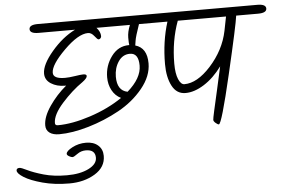

<svg xmlns="http://www.w3.org/2000/svg" viewBox="-167 -718 1531 1035"><g transform="rotate(-5 598.5 -200.5)"><path d="M73 -636H743Q790 -636 790 -612Q790 -588 743 -588H616Q593 -522 590 -500.5Q587 -479 586 -475Q649 -457 649 -373Q649 -304 595.5 -238.5Q542 -173 463 -129.5Q384 -86 296 -60Q208 -34 136 -34Q103 -34 84 -48Q65 -62 65 -88Q65 -134 104 -191Q143 -248 196 -292H189Q146 -292 114.5 -312Q83 -332 83 -367Q83 -415 142 -484.5Q201 -554 270 -588H73Q26 -588 26 -612Q26 -636 73 -636ZM523 -230Q600 -297 600 -365Q600 -433 553 -433Q514 -433 490.5 -398Q467 -363 467 -316Q467 -241 523 -230ZM291 -344H294Q311 -344 311 -334Q311 -322 285 -303Q227 -263 172.5 -202Q118 -141 118 -96Q118 -83 133 -83Q211 -83 310 -115.5Q409 -148 485 -200Q454 -215 437 -246.5Q420 -278 420 -317Q420 -380 457 -430Q494 -480 552 -480H554Q552 -490 552 -520.5Q552 -551 567 -588H386Q407 -565 407 -541Q407 -535 402.5 -530Q398 -525 392 -525Q386 -525 371 -544.5Q356 -564 338 -564Q285 -564 207.5 -487Q130 -410 130 -367Q130 -334 194 -334Q216 -334 248 -339Q280 -344 291 -344Z M322 109Q322 65 271 65Q245 65 224.5 80Q204 95 197 95Q190 95 178.5 88.5Q167 82 167 75Q167 60 201 42Q235 24 275.5 24Q316 24 340.5 45.5Q365 67 365 103Q365 164 306.5 199.5Q248 235 168 235Q88 235 23.5 217.5Q-41 200 -75.5 178.5Q-110 157 -110 141Q-110 128 -93 128Q-84 128 -52.5 143.5Q-21 159 33 174.5Q87 190 158.5 190Q230 190 276 167Q322 144 322 109Z M694 -636H1260Q1307 -636 1307 -612Q1307 -588 1260 -588H1142Q1136 -539 1074.5 -275.5Q1013 -12 998 -12Q992 -12 981 -21.5Q970 -31 970 -38.5Q970 -46 979 -86.5Q988 -127 1004 -197L1032 -323Q988 -263 935 -229.5Q882 -196 834 -196Q786 -196 761.5 -242.5Q737 -289 737 -361Q737 -483 770 -588H694Q647 -588 647 -612Q647 -636 694 -636ZM787 -359Q787 -305 800 -274.5Q813 -244 832 -244Q901 -244 974 -324Q1051 -409 1072 -512Q1077 -538 1087 -588H826Q787 -482 787 -359Z"/></g></svg>

Font: Kalam Light
Style: Regular
Weight: 300
Version: Version 2.001;PS 1.0;hotconv 1.0.79;makeotf.lib2.5.61930; tt